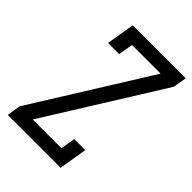

<svg xmlns="http://www.w3.org/2000/svg" viewBox="-215 -832 930 930"><g transform="rotate(45 250.0 -367.5)"><path d="M13 0 24 -70 395 -665H199L186 -590H110L134 -735H497L485 -665L114 -70H311L323 -145H399L375 0Z"/></g></svg>

Font: Iosevka Slab Oblique
Style: Regular
Weight: 400
Italic angle: -9°
Monospace: yes
Designer: Belleve Invis
Foundry: Belleve Invis
Version: Version 11.1.1; ttfautohint (v1.8.3)